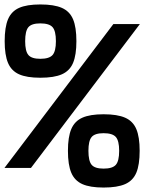

<svg xmlns="http://www.w3.org/2000/svg" viewBox="-24 -831 648 862"><path d="M-4 -77 485 -723H604L115 -77ZM441 11Q380 11 345.5 -4.5Q311 -20 296 -55.5Q281 -91 281 -154Q281 -216 296 -251.5Q311 -287 345.5 -302.5Q380 -318 441 -318Q503 -318 538 -302.5Q573 -287 588 -251.5Q603 -216 603 -154Q603 -91 588 -55.5Q573 -20 538 -4.5Q503 11 441 11ZM441 -74Q481 -74 496 -91Q511 -108 511 -154Q511 -199 496 -216Q481 -233 441 -233Q402 -233 387.5 -216Q373 -199 373 -154Q373 -108 387.5 -91Q402 -74 441 -74ZM157 -482Q96 -482 61.5 -497.5Q27 -513 12 -548.5Q-3 -584 -3 -646Q-3 -709 12 -744.5Q27 -780 61.5 -795.5Q96 -811 157 -811Q219 -811 254 -795.5Q289 -780 304 -744.5Q319 -709 319 -646Q319 -584 304 -548.5Q289 -513 254 -497.5Q219 -482 157 -482ZM157 -567Q197 -567 212 -584Q227 -601 227 -646Q227 -692 212 -709Q197 -726 157 -726Q118 -726 103.5 -709Q89 -692 89 -646Q89 -601 103.5 -584Q118 -567 157 -567Z"/></svg>

Font: Victor Mono Thin SemiBold
Style: Regular
Weight: 600
Monospace: yes
Version: Version 1.561;gftools[0.9.30]